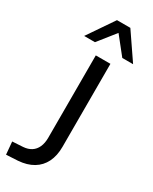

<svg xmlns="http://www.w3.org/2000/svg" viewBox="-237 -984 835 1046"><g transform="rotate(30 180.0 -460.5)"><path d="M7 8 0 -71 66 -75Q96 -77 117 -90.5Q138 -104 149 -128.5Q160 -153 160 -187V-705H252V-183Q252 -127 232 -86.5Q212 -46 173.5 -23Q135 0 80 4ZM52 -765 164 -929H248L360 -765H292L206 -873L120 -765Z"/></g></svg>

Font: Nunito Sans 10pt SemiCondensed Medium
Style: Regular
Weight: 500
Width: 4
Designer: Vernon Adams
Foundry: Vernon Adams
Version: Version 3.101;gftools[0.9.27]